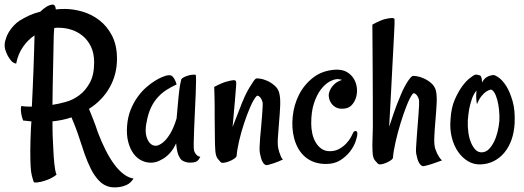

<svg xmlns="http://www.w3.org/2000/svg" viewBox="-51 -706 2285 837"><path d="M295.9 -100.6Q286.1 -130.9 276.9 -154.3Q267.6 -177.7 260.7 -194.3Q222.7 -181.6 177.7 -176.8Q177.7 -114.3 180.7 -70.3Q181.6 -43 183.1 -23.9Q184.6 -4.9 186 8.8Q187.5 22.5 189.5 33.7Q191.4 44.9 195.3 55.7Q175.8 70.3 157.7 77.1Q139.6 84 126 86.9Q109.4 90.8 96.7 88.9Q91.8 75.2 87.9 60.1Q84 44.9 82.5 19Q81.1 -6.8 81.1 -46.9Q81.1 -86.9 84 -149.4Q85 -156.2 85 -163.1Q85 -169.9 85.9 -176.8Q77.1 -177.7 67.9 -178.7Q58.6 -179.7 49.8 -180.7Q43.9 -196.3 42 -208.5Q40 -220.7 40 -228.5Q40 -238.3 42 -244.1Q57.6 -241.2 73.2 -241.2H87.9Q89.8 -282.2 91.8 -324.7Q93.8 -367.2 95.2 -407.7Q96.7 -448.2 97.7 -484.9Q98.6 -521.5 99.6 -551.8Q70.3 -532.2 48.8 -501Q27.3 -469.7 19.5 -428.7Q6.8 -430.7 -2 -440.9Q-10.7 -451.2 -16.6 -461.9Q-23.4 -474.6 -28.3 -490.2Q-33.2 -508.8 -28.3 -527.8Q-23.4 -546.9 -13.7 -564Q-3.9 -581.1 8.8 -594.2Q21.5 -607.4 33.2 -615.2Q53.7 -627.9 75.7 -638.2Q97.7 -648.4 125 -655.3Q135.7 -666 148.9 -674.8Q162.1 -683.6 173.8 -685.5Q190.4 -689.5 192.4 -665Q201.2 -666 210.9 -666.5Q220.7 -667 231.4 -667Q268.6 -667 308.6 -655.3Q348.6 -643.6 382.3 -617.7Q416 -591.8 437.5 -550.3Q459 -508.8 459 -449.2Q459 -381.8 427.2 -325.2Q395.5 -268.6 336.9 -231.4Q343.8 -213.9 354.5 -187.5Q365.2 -161.1 376 -127.9Q391.6 -86.9 409.7 -51.3Q427.7 -15.6 447.3 10.7Q466.8 37.1 488.3 53.2Q509.8 69.3 531.2 72.3Q518.6 91.8 502 99.6Q485.4 107.4 468.8 109.4Q450.2 112.3 429.7 109.4Q401.4 103.5 380.9 82Q360.4 60.5 345.2 30.3Q330.1 0 317.9 -34.7Q305.7 -69.3 295.9 -100.6ZM182.6 -516.6Q182.6 -495.1 181.6 -464.8Q180.7 -434.6 180.2 -399.4Q179.7 -364.3 178.7 -325.7Q177.7 -287.1 177.7 -249Q204.1 -252.9 235.8 -261.7Q267.6 -270.5 294.9 -291Q322.3 -311.5 340.8 -345.7Q359.4 -379.9 359.4 -433.6Q359.4 -474.6 345.2 -503.4Q331.1 -532.2 308.6 -550.3Q286.1 -568.4 259.3 -576.7Q232.4 -585 206.1 -585Q201.2 -585 196.3 -585Q191.4 -585 185.5 -584Q182.6 -552.7 182.6 -516.6Z M794.9 -49.8Q796.9 -43 800.8 -37.1Q803.7 -32.2 809.1 -27.8Q814.5 -23.4 822.3 -22.5Q815.4 -8.8 808.6 -3.9Q804.7 -1 801.8 0Q793 2.9 775.4 2.9Q757.8 2.9 741.2 -7.8Q735.4 -12.7 730.5 -22.5Q725.6 -30.3 722.2 -44.4Q718.8 -58.6 716.8 -81.1Q703.1 -51.8 686 -34.7Q668.9 -17.6 652.3 -9.8Q633.8 1 614.3 2.9Q589.8 4.9 567.9 -5.4Q545.9 -15.6 530.8 -36.6Q515.6 -57.6 507.8 -87.9Q500 -118.2 502.9 -156.2Q505.9 -196.3 518.6 -227.5Q531.2 -258.8 548.8 -283.2Q566.4 -307.6 585.9 -324.7Q605.5 -341.8 623.5 -353Q641.6 -364.3 654.8 -369.6Q668 -375 671.9 -376Q682.6 -378.9 690.4 -377.9Q698.2 -377 704.1 -369.1Q706.1 -366.2 709 -362.3Q710.9 -358.4 713.9 -352.1Q716.8 -345.7 718.8 -337.9Q695.3 -327.1 674.8 -314Q654.3 -300.8 637.2 -282.2Q620.1 -263.7 607.4 -237.3Q594.7 -210.9 587.9 -172.9Q578.1 -125 593.3 -95.7Q608.4 -66.4 634.8 -71.3Q650.4 -76.2 665 -89.8Q677.7 -101.6 691.9 -125Q706.1 -148.4 718.8 -189.5Q723.6 -248 727.1 -281.7Q730.5 -315.4 733.4 -333Q737.3 -353.5 739.3 -360.4Q742.2 -365.2 751 -369.6Q759.8 -374 770.5 -377Q781.2 -379.9 790 -380.4Q798.8 -380.9 801.8 -379.9Q803.7 -378.9 803.7 -356Q803.7 -333 802.2 -298.3Q800.8 -263.7 798.8 -223.1Q796.9 -182.6 795.4 -146.5Q793.9 -110.4 793.5 -83.5Q793 -56.6 794.9 -49.8Z M980.5 -26.4Q979.5 -20.5 970.2 -14.2Q960.9 -7.8 948.7 -2.9Q936.5 2 925.8 3.4Q915 4.9 911.1 1Q907.2 -2.9 898.4 -13.7Q889.6 -24.4 887.7 -48.8Q885.7 -74.2 885.7 -112.8Q885.7 -151.4 884.8 -198.2V-237.3Q884.8 -254.9 884.3 -278.3Q883.8 -301.8 882.8 -327.1Q891.6 -332 900.9 -336.4Q910.2 -340.8 918 -343.8Q926.8 -347.7 934.6 -349.6Q955.1 -355.5 965.8 -356.4Q976.6 -357.4 978.5 -349.6Q979.5 -343.8 977.5 -321.3Q975.6 -301.8 972.7 -262.2Q969.7 -222.7 962.9 -152.3Q975.6 -183.6 983.9 -206.1Q992.2 -228.5 998 -242.2Q1003.9 -258.8 1008.8 -268.6Q1013.7 -281.2 1021.5 -296.9Q1029.3 -312.5 1037.6 -326.2Q1045.9 -339.8 1053.2 -350.6Q1060.5 -361.3 1064.5 -363.3Q1067.4 -365.2 1082 -363.3Q1096.7 -361.3 1113.3 -354Q1129.9 -346.7 1145.5 -333.5Q1161.1 -320.3 1166 -301.8Q1171.9 -280.3 1170.4 -245.1Q1168.9 -210 1165.5 -172.9Q1162.1 -135.7 1160.2 -102.5Q1158.2 -69.3 1164.1 -51.8Q1166 -42 1169.9 -34.2Q1171.9 -26.4 1175.3 -20Q1178.7 -13.7 1182.6 -10.7Q1159.2 0 1144.5 4.9Q1129.9 9.8 1122.1 11.7Q1112.3 14.6 1108.4 13.7Q1099.6 10.7 1093.3 -1Q1086.9 -12.7 1082 -38.1Q1080.1 -45.9 1080.6 -64Q1081.1 -82 1083 -105Q1085 -127.9 1087.4 -152.8Q1089.8 -177.7 1091.3 -199.7Q1092.8 -221.7 1093.8 -237.8Q1094.7 -253.9 1093.8 -259.8Q1088.9 -277.3 1080.1 -284.7Q1071.3 -292 1066.4 -286.1Q1053.7 -271.5 1039.6 -238.8Q1025.4 -206.1 1012.7 -167.5Q1000 -128.9 991.2 -90.8Q982.4 -52.7 980.5 -26.4Z M1506.8 -123Q1506.8 -112.3 1499.5 -90.3Q1492.2 -68.4 1475.6 -46.4Q1459 -24.4 1433.1 -7.8Q1407.2 8.8 1370.1 8.8Q1317.4 8.8 1281.7 -20Q1246.1 -48.8 1231.4 -102.5Q1219.7 -147.5 1225.1 -198.7Q1230.5 -250 1252.9 -293.9Q1275.4 -337.9 1315.4 -368.7Q1355.5 -399.4 1413.1 -402.3Q1442.4 -403.3 1461.9 -391.6Q1481.4 -379.9 1492.2 -361.3Q1502.9 -342.8 1504.9 -320.8Q1506.8 -298.8 1500.5 -279.3Q1494.1 -259.8 1481 -246.6Q1467.8 -233.4 1447.3 -232.4Q1426.8 -230.5 1413.6 -237.8Q1400.4 -245.1 1393.1 -255.9Q1385.7 -266.6 1383.3 -278.3Q1380.9 -290 1382.8 -298.8Q1385.7 -311.5 1392.6 -322.3Q1398.4 -332 1409.7 -341.8Q1420.9 -351.6 1439.5 -357.4Q1436.5 -359.4 1433.6 -359.4Q1430.7 -359.4 1427.7 -360.4Q1423.8 -360.4 1421.9 -361.3Q1406.2 -361.3 1386.2 -350.6Q1366.2 -339.8 1348.1 -316.4Q1330.1 -293 1317.9 -256.3Q1305.7 -219.7 1305.7 -168Q1305.7 -145.5 1310.5 -123.5Q1315.4 -101.6 1325.7 -84.5Q1335.9 -67.4 1351.1 -57.1Q1366.2 -46.9 1386.7 -46.9Q1410.2 -46.9 1428.2 -57.1Q1446.3 -67.4 1459 -81.1Q1471.7 -94.7 1479 -108.4Q1486.3 -122.1 1489.3 -128.9Q1492.2 -134.8 1499.5 -134.8Q1506.8 -134.8 1506.8 -123Z M1645.5 -153.3Q1657.2 -188.5 1665.5 -212.9Q1673.8 -237.3 1679.7 -252Q1686.5 -269.5 1691.4 -280.3Q1697.3 -295.9 1704.6 -311.5Q1711.9 -327.1 1719.7 -340.3Q1727.5 -353.5 1734.4 -362.3Q1741.2 -371.1 1746.1 -374Q1750 -376 1764.2 -374Q1778.3 -372.1 1795.4 -364.7Q1812.5 -357.4 1827.6 -344.7Q1842.8 -332 1848.6 -313.5Q1854.5 -291 1852.5 -254.9Q1850.6 -218.8 1847.2 -180.7Q1843.8 -142.6 1842.3 -108.4Q1840.8 -74.2 1846.7 -56.6Q1850.6 -46.9 1854.5 -37.1Q1858.4 -29.3 1863.8 -21Q1869.1 -12.7 1876 -6.8Q1847.7 3.9 1830.6 9.3Q1813.5 14.6 1804.7 16.6Q1793.9 19.5 1790 17.6Q1782.2 14.6 1775.4 2.9Q1768.6 -8.8 1763.7 -34.2Q1761.7 -42 1762.7 -61.5Q1763.7 -81.1 1765.6 -105.5Q1767.6 -129.9 1769.5 -156.7Q1771.5 -183.6 1773.4 -207Q1775.4 -230.5 1775.9 -248Q1776.4 -265.6 1775.4 -271.5Q1770.5 -288.1 1761.7 -295.4Q1752.9 -302.7 1748 -296.9Q1736.3 -282.2 1722.2 -246.6Q1708 -210.9 1695.3 -169.4Q1682.6 -127.9 1673.3 -86.9Q1664.1 -45.9 1662.1 -19.5Q1662.1 -13.7 1652.8 -7.3Q1643.6 -1 1632.3 3.9Q1621.1 8.8 1610.4 10.3Q1599.6 11.7 1595.7 6.8Q1592.8 3.9 1583.5 -6.8Q1574.2 -17.6 1573.2 -43Q1571.3 -67.4 1573.2 -109.9Q1575.2 -152.3 1574.2 -199.2V-271.5Q1574.2 -315.4 1573.7 -393.1Q1573.2 -470.7 1572.3 -598.6Q1583 -604.5 1591.8 -608.9Q1600.6 -613.3 1608.4 -616.2Q1617.2 -620.1 1625 -622.1Q1667 -632.8 1668.9 -622.1Q1669.9 -612.3 1667 -559.6Q1666 -537.1 1664.1 -502.9Q1662.1 -468.8 1659.7 -419.9Q1657.2 -371.1 1653.8 -305.2Q1650.4 -239.3 1645.5 -153.3Z M2192.4 -168Q2190.4 -129.9 2179.2 -97.7Q2168 -65.4 2148.4 -41.5Q2128.9 -17.6 2102.1 -3.9Q2075.2 9.8 2043 10.7Q2014.6 11.7 1989.7 -2.9Q1964.8 -17.6 1946.3 -43.9Q1927.7 -70.3 1918.5 -106.9Q1909.2 -143.6 1913.1 -186.5Q1916 -236.3 1931.6 -272Q1947.3 -307.6 1964.8 -331.1Q1982.4 -354.5 1997.6 -365.7Q2012.7 -377 2016.6 -378.9Q2023.4 -381.8 2029.3 -380.4Q2035.2 -378.9 2042 -377Q2043.9 -376 2045.9 -372.1Q2049.8 -365.2 2050.8 -346.7Q2055.7 -357.4 2063.5 -364.3Q2071.3 -371.1 2079.1 -374Q2088.9 -377.9 2098.6 -378.9Q2105.5 -379.9 2122.6 -368.2Q2139.6 -356.4 2155.8 -331.1Q2171.9 -305.7 2183.6 -265.1Q2195.3 -224.6 2192.4 -168ZM2126 -179.7Q2127 -203.1 2124.5 -227.1Q2122.1 -251 2116.7 -271Q2111.3 -291 2103.5 -303.2Q2095.7 -315.4 2087.9 -315.4Q2079.1 -313.5 2068.4 -306.6Q2059.6 -300.8 2048.8 -288.1Q2038.1 -275.4 2028.3 -252Q2027.3 -254.9 2026.4 -262.7Q2025.4 -269.5 2024.9 -280.8Q2024.4 -292 2026.4 -311.5Q2012.7 -294.9 2005.4 -272.5Q1998 -250 1994.1 -229.5Q1990.2 -205.1 1988.3 -180.7Q1987.3 -154.3 1990.7 -128.9Q1994.1 -103.5 2002.4 -84Q2010.7 -64.5 2022.5 -52.7Q2034.2 -41 2050.8 -42Q2067.4 -43 2080.1 -55.7Q2092.8 -68.4 2102.5 -87.9Q2112.3 -107.4 2118.2 -131.8Q2124 -156.2 2126 -179.7Z"/></svg>

Font: Rancho
Style: Regular
Weight: 400
Designer: Font Diner, Inc
Foundry: Font Diner, Inc
Version: Version 1.000